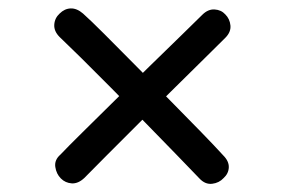

<svg xmlns="http://www.w3.org/2000/svg" viewBox="-20 -556 690 467"><path d="M523 -178Q537 -164 536.5 -149Q536 -134 524 -123Q513 -111 496 -109Q479 -107 465 -122Q445 -143 410.5 -178.5Q376 -214 335 -256Q294 -298 253 -339.5Q212 -381 178 -414.5Q144 -448 125 -466Q111 -480 112 -496Q113 -512 125 -523Q137 -535 152 -535.5Q167 -536 182 -523Q200 -507 233.5 -473.5Q267 -440 308.5 -398Q350 -356 392 -313.5Q434 -271 469 -235Q504 -199 523 -178ZM185 -123Q170 -109 154.5 -110Q139 -111 128 -122Q117 -133 114.5 -150Q112 -167 127 -180Q145 -199 180 -233.5Q215 -268 258 -310.5Q301 -353 344 -395Q387 -437 421.5 -470.5Q456 -504 472 -520Q486 -534 502 -533Q518 -532 528 -521Q539 -510 540.5 -494Q542 -478 528 -464Q513 -449 480 -416.5Q447 -384 405 -342.5Q363 -301 319.5 -258Q276 -215 240.5 -179Q205 -143 185 -123Z"/></svg>

Font: Playpen Sans Thai
Style: Regular
Weight: 400
Designer: Sirin Gunkloy, Laura Meseguer, Veronika Burian, José Scaglione
Foundry: TypeTogether
Version: Version 2.000